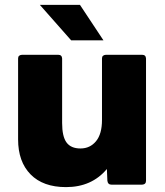

<svg xmlns="http://www.w3.org/2000/svg" viewBox="-20 -755 675 785"><path d="M250 10Q156 10 105 -42Q54 -94 54 -185V-516Q54 -530 70 -531H218Q233 -531 234 -516V-252Q234 -197 252 -172.5Q270 -148 309 -148Q348 -148 372.5 -177.5Q397 -207 397 -265V-516Q397 -530 413 -531H561Q576 -531 577 -516V-16Q577 -1 561 0H436Q421 0 419 -16L417 -64Q355 10 250 10ZM403 -590H271L143 -735H307Z"/></svg>

Font: YamahaIndonesia935. App XBold
Style: Regular
Weight: 800
Designer: Dalton Maag Ltd
Foundry: Dalton Maag Ltd
Version: Version 1.002; January 01, 2024; Regular/Italic